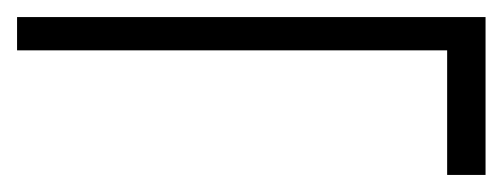

<svg xmlns="http://www.w3.org/2000/svg" viewBox="-44 -448 589 225"><path d="M480 -243V-389H-24V-428H525V-243Z"/></svg>

Font: DM Sans 10pt ExtraLight
Style: Regular
Weight: 250
Version: Version 4.004;gftools[0.9.30]